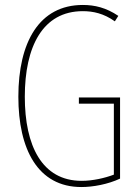

<svg xmlns="http://www.w3.org/2000/svg" viewBox="-20 -744 560 774"><path d="M298 -351V-326H439V-40C402 -26 354 -15 309 -15C149 -15 80 -157 80 -354C80 -556 152 -699 314 -699C355 -699 398 -690 443 -658L457 -680C408 -713 362 -724 314 -724C138 -724 54 -574 54 -354C54 -143 132 10 308 10C355 10 415 -1 464 -24V-351Z"/></svg>

Font: Noto Sans Arabic UI XCn Th
Style: Regular
Weight: 100
Width: 2
Designer: Monotype Design Team, Nadine Chahine and Nizar Qandah
Foundry: Monotype Imaging Inc.
Version: Version 2.010